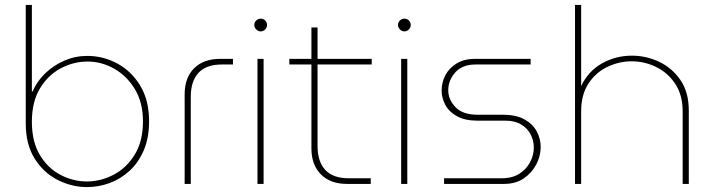

<svg xmlns="http://www.w3.org/2000/svg" viewBox="-20 -750 2914 783"><path d="M335 13Q273 13 215.5 -16Q158 -45 121.5 -103Q85 -161 85 -247V-730H110V-377H113Q131 -419 165 -451.5Q199 -484 243 -503Q287 -522 336 -522Q401 -522 458.5 -491Q516 -460 552 -400.5Q588 -341 588 -255Q588 -188 566.5 -137.5Q545 -87 508.5 -53.5Q472 -20 427 -3.5Q382 13 335 13ZM334 -10Q391 -10 443.5 -37.5Q496 -65 529.5 -119.5Q563 -174 563 -255Q563 -332 530 -386.5Q497 -441 445.5 -470Q394 -499 337 -499Q280 -499 228 -471.5Q176 -444 143 -389.5Q110 -335 110 -253Q110 -172 142.5 -118Q175 -64 226.5 -37Q278 -10 334 -10Z M733 0V-365Q733 -433 771.5 -471.5Q810 -510 878 -510H930V-487H885Q821 -487 789.5 -453Q758 -419 758 -355V0Z M1030 0V-510H1055V0ZM1043 -622Q1033 -622 1025 -630Q1017 -638 1017 -648Q1017 -659 1025 -666.5Q1033 -674 1043 -674Q1054 -674 1061.5 -666.5Q1069 -659 1069 -648Q1069 -638 1061.5 -630Q1054 -622 1043 -622Z M1395 0Q1327 0 1288.5 -39Q1250 -78 1250 -145V-638H1275V-155Q1275 -91 1306.5 -57Q1338 -23 1402 -23H1492V0ZM1160 -487V-510H1496V-487Z M1616 0V-510H1641V0ZM1629 -622Q1619 -622 1611 -630Q1603 -638 1603 -648Q1603 -659 1611 -666.5Q1619 -674 1629 -674Q1640 -674 1647.5 -666.5Q1655 -659 1655 -648Q1655 -638 1647.5 -630Q1640 -622 1629 -622Z M1791 0V-23H2026Q2069 -23 2098 -41.5Q2127 -60 2142 -89Q2157 -118 2157 -148Q2157 -176 2144.5 -201Q2132 -226 2106 -242Q2080 -258 2040 -258H1926Q1877 -258 1844.5 -275.5Q1812 -293 1796.5 -321.5Q1781 -350 1781 -381Q1781 -414 1796.5 -443.5Q1812 -473 1842.5 -491.5Q1873 -510 1917 -510H2144V-487H1920Q1865 -487 1836.5 -454.5Q1808 -422 1808 -382Q1808 -344 1837.5 -313Q1867 -282 1929 -282H2031Q2085 -282 2119 -263Q2153 -244 2169 -214Q2185 -184 2185 -150Q2185 -114 2167 -79.5Q2149 -45 2116 -22.5Q2083 0 2036 0Z M2325 0V-730H2350V-399Q2379 -460 2435 -491.5Q2491 -523 2557 -523Q2615 -523 2668 -498Q2721 -473 2755 -423.5Q2789 -374 2789 -299V0H2764V-295Q2764 -363 2733.5 -408.5Q2703 -454 2655.5 -477Q2608 -500 2556 -500Q2505 -500 2457.5 -477.5Q2410 -455 2380 -409.5Q2350 -364 2350 -295V0Z"/></svg>

Font: MuseoModerno Thin
Style: Regular
Weight: 100
Designer: Pablo Cosgaya, Héctor Gatti, Marcela Romero, and the Authors of The MuseoModerno Project.
Foundry: Omnibus-Type Team
Version: Version 1.003